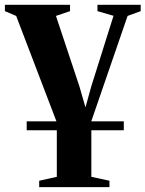

<svg xmlns="http://www.w3.org/2000/svg" viewBox="-38 -532 594 784"><path d="M71 0V-36.5H467.5V0ZM122 232V206L194 190V-32.5L28 -467L-18 -486.5V-512.5H248V-486.5L190.5 -467L286.5 -178.5L311 -93.5L334.5 -178.5L425.5 -467.5L360 -486.5V-512.5H536.5V-486.5L483 -467L335 -37.5V190L409 206V232Z"/></svg>

Font: Merriweather 120pt
Style: Bold
Weight: 700
Designer: Eben Sorkin
Foundry: Eben Sorkin
Version: Version 2.100